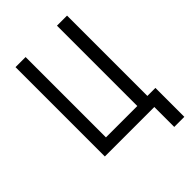

<svg xmlns="http://www.w3.org/2000/svg" viewBox="-258 -844 1117 1117"><g transform="rotate(-45 300.0 -285.5)"><path d="M578 164H495V0H88V-735H171V-74H429V-735H512V-74H578Z"/></g></svg>

Font: Zed Sans Extended
Style: Regular
Weight: 400
Width: 7
Designer: Belleve Invis
Foundry: Belleve Invis
Version: Version 1.0.0; ttfautohint (v1.8.4)